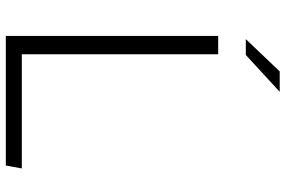

<svg xmlns="http://www.w3.org/2000/svg" viewBox="-181 -801 982 660"><g transform="rotate(90 310.0 -471.0)"><path d="M103.5 0H549L559 -55H166.5V-730H103.5ZM114.5 -825 225.5 -941.5H295.5L169 -825Z"/></g></svg>

Font: Monaspace Argon ExtraLight
Style: Regular
Weight: 200
Designer: Riley Cran & the Lettermatic Team
Foundry: Lettermatic
Version: Version 1.000 (Monaspace Argon)